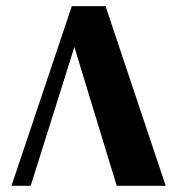

<svg xmlns="http://www.w3.org/2000/svg" viewBox="-20 -600 572 620"><path d="M515.1 0H356.9L220.2 -448.2L79.1 0H17.1L211.9 -580.1H320.8Z"/></svg>

Font: Wesal
Style: Regular
Weight: 700
Designer: Ahmed zaza
Foundry: Ahmed zaza
Version: Version 2.01